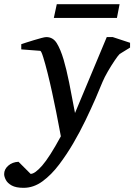

<svg xmlns="http://www.w3.org/2000/svg" viewBox="-100 -672 644 921"><path d="M523.9 -443.8 474.1 -413.1Q466.3 -405.8 450 -381.6Q433.6 -357.4 417.2 -329.1Q400.9 -300.8 392.1 -279.8Q379.4 -248 358.2 -199.2Q336.9 -150.4 309.8 -94.2Q282.7 -38.1 251 16.1Q220.2 68.8 183.3 117.7Q146.5 166.5 103.8 197.8Q61 229 13.2 229Q-23.4 229 -43.7 217.8Q-64 206.5 -72 190.9Q-80.1 175.3 -80.1 163.1Q-80.1 140.1 -60.5 122.8Q-41 105.5 -11.2 104L46.9 162.1Q67.4 162.1 102.3 122.3Q137.2 82.5 191.9 -18.1Q190.4 -26.4 184.3 -58.3Q178.2 -90.3 169.4 -135.7Q160.6 -181.2 149.9 -229Q139.6 -276.4 128.2 -322Q116.7 -367.7 107.2 -397.9Q97.7 -428.2 92.8 -428.2L2 -435.1V-460Q8.8 -462.4 25.4 -467.8Q42 -473.1 62 -479.2Q82 -485.4 98.6 -489.7Q115.2 -494.1 122.1 -494.1Q154.3 -494.1 172.4 -464.8Q190.4 -435.5 205.1 -386.2Q218.3 -341.8 231.7 -275.9Q245.1 -210 259.8 -129.9L412.1 -494.1H440.9L523.9 -466.8ZM473.6 -651.9 460.9 -585.9H158.2L172.4 -651.9Z"/></svg>

Font: Charis
Style: Italic
Weight: 400
Italic angle: -11°
Designer: Walt Agee, Miriam Martin, Annie Olsen, Victor Gaultney, Lorna Priest, Alan Ward, Bob Hallissy, Martin Hosken, Sharon Cor
Foundry: SIL Global
Version: Version 7.000